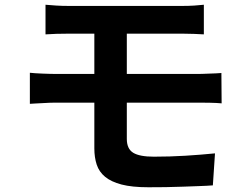

<svg xmlns="http://www.w3.org/2000/svg" viewBox="-20 -755 1040 810"><path d="M515 -169Q515 -127 542 -110.5Q569 -94 629 -94Q697 -94 762 -98Q827 -102 887 -108L878 27Q854 29 821.5 30Q789 31 753 32.5Q717 34 679 34.5Q641 35 606 35Q537 35 493 23.5Q449 12 423.5 -9Q398 -30 388 -60.5Q378 -91 378 -129V-322H215Q204 -322 190 -321.5Q176 -321 161 -320Q146 -319 131.5 -318.5Q117 -318 106 -317V-448Q116 -447 130 -446Q144 -445 159 -444.5Q174 -444 188.5 -443.5Q203 -443 215 -443H378V-613H269Q215 -613 172 -610V-735Q194 -733 218 -731.5Q242 -730 269 -730H750Q776 -730 799.5 -731.5Q823 -733 840 -735V-610Q820 -611 798.5 -612Q777 -613 750 -613H515V-443H817Q825 -443 837.5 -443.5Q850 -444 863.5 -444.5Q877 -445 890.5 -445.5Q904 -446 914 -447L915 -319Q894 -321 865.5 -321.5Q837 -322 820 -322H515Z"/></svg>

Font: SpoqaHanSansJP-Bold
Style: Regular
Weight: 700
Designer: [Source Han Sans]
Ryoko NISHIZUKA  (kana & ideographs); Paul D. Hunt (Latin, Greek & Cyrillic); Wenlong ZHANG  (bopomofo
Foundry: Spoqa (http://bi.spoqa.com)
Version: Version 1.002.20150607